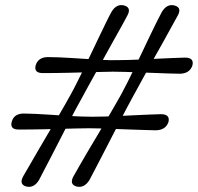

<svg xmlns="http://www.w3.org/2000/svg" viewBox="-20 -725 773 750"><path d="M300.5 -343.5Q290 -325 276 -298.8Q262 -272.5 246.5 -242.8Q231 -213 215.2 -181.8Q199.5 -150.5 184 -121Q168.5 -91.5 155.2 -65.8Q142 -40 132.5 -22Q112.5 11 82.5 3.5Q52.5 -5 71.5 -38Q81.5 -55 95.8 -79.8Q110 -104.5 127 -133.8Q144 -163 162 -193.5Q180 -224 197.8 -253.8Q215.5 -283.5 230.5 -310Q245.5 -336.5 256 -355.5Q267 -375 280.2 -401.5Q293.5 -428 308.2 -458.2Q323 -488.5 338 -520Q353 -551.5 367.2 -581.2Q381.5 -611 393.8 -636.2Q406 -661.5 415.5 -678.5Q435 -711.5 465.5 -703.5Q495.5 -695 476 -661.5Q466.5 -643.5 452.5 -618.2Q438.5 -593 422 -563.8Q405.5 -534.5 388.8 -503.8Q372 -473 355.5 -443.5Q339 -414 324.8 -388.2Q310.5 -362.5 300.5 -343.5ZM421.5 -445Q401 -444.5 373.2 -444Q345.5 -443.5 314.5 -442.5Q283.5 -441.5 252.8 -440.8Q222 -440 194.8 -439.8Q167.5 -439.5 148.5 -439.5Q111 -439 119.5 -470.5Q129.5 -501.5 166.5 -502Q185 -502 211 -501Q237 -500 267 -498Q297 -496 327.8 -494Q358.5 -492 386 -490.8Q413.5 -489.5 435 -490Q456 -490 483.5 -490.8Q511 -491.5 541.5 -493Q572 -494.5 602.2 -496Q632.5 -497.5 658.5 -498.5Q684.5 -499.5 702.5 -500Q739.5 -500 731.5 -469Q721 -438 683.5 -437Q665 -437 639.2 -438Q613.5 -439 584 -440Q554.5 -441 524.8 -442.2Q495 -443.5 468.2 -444.2Q441.5 -445 421.5 -445ZM497 -343.5Q486.5 -325 473 -298.8Q459.5 -272.5 444 -242.8Q428.5 -213 412.5 -181.8Q396.5 -150.5 381.2 -121Q366 -91.5 352.5 -65.8Q339 -40 329.5 -22Q309 11 279 3.5Q249 -5 268 -38Q277.5 -55 291.8 -79.8Q306 -104.5 323.2 -133.8Q340.5 -163 358.8 -193.5Q377 -224 394.5 -253.8Q412 -283.5 427 -310Q442 -336.5 453 -355.5Q463.5 -375 477 -401.5Q490.5 -428 505.2 -458.5Q520 -489 534.8 -520.2Q549.5 -551.5 563.8 -581.2Q578 -611 590.5 -636Q603 -661 612 -678Q632 -711.5 662 -703.5Q693 -695 672.5 -661Q662.5 -643.5 648.8 -618Q635 -592.5 618.8 -563.5Q602.5 -534.5 585.2 -503.8Q568 -473 551.8 -443.5Q535.5 -414 521.5 -388.2Q507.5 -362.5 497 -343.5ZM327.5 -224Q307 -224 279.2 -223.2Q251.5 -222.5 220.5 -221.8Q189.5 -221 158.5 -220.2Q127.5 -219.5 100.5 -219.2Q73.5 -219 54.5 -219Q17 -218.5 26 -250Q35 -281.5 73 -281.5Q91.5 -281.5 117.5 -280.2Q143.5 -279 173.5 -277Q203.5 -275 234 -273Q264.5 -271 292.2 -270Q320 -269 341.5 -269Q362 -269 389.5 -269.8Q417 -270.5 447.8 -272Q478.5 -273.5 508.5 -275Q538.5 -276.5 564.5 -277.5Q590.5 -278.5 608.5 -279Q645.5 -279 638 -248Q627.5 -217.5 589.5 -216Q571 -216.5 545.2 -217.2Q519.5 -218 490 -219Q460.5 -220 430.8 -221.2Q401 -222.5 374.2 -223.2Q347.5 -224 327.5 -224Z"/></svg>

Font: Fraunces ExtraBold
Style: Italic
Weight: 800
Italic angle: -16°
Version: Version 1.000;[b76b70a41]